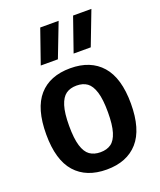

<svg xmlns="http://www.w3.org/2000/svg" viewBox="-149 -902 840 1005"><g transform="rotate(-20 271.0 -399.0)"><path d="M35 -271Q35 -415 96 -484.5Q157 -554 271 -554Q384 -554 445.5 -484Q507 -414 507 -272Q507 -129 445.5 -59.5Q384 10 271 10Q158 10 96.5 -59.2Q35 -128.5 35 -271ZM378.5 -270.5Q378.5 -342 365.8 -383Q353 -424 329.8 -440.8Q306.5 -457.5 271 -457.5Q235.5 -457.5 212 -440.8Q188.5 -424 175.8 -383.5Q163 -343 163 -272.5Q163 -201.5 175.5 -160.8Q188 -120 211.8 -103.2Q235.5 -86.5 271 -86.5Q306.5 -86.5 330 -103Q353.5 -119.5 366 -160Q378.5 -200.5 378.5 -270.5ZM131.5 -620 197 -808H299.5L227 -620ZM314.5 -620 380 -808H482L410 -620Z"/></g></svg>

Font: Encode Sans Semi Condensed SmBd
Style: Regular
Weight: 600
Width: 4
Designer: Multiple Designers
Foundry: Impallari Type
Version: Version 2.000